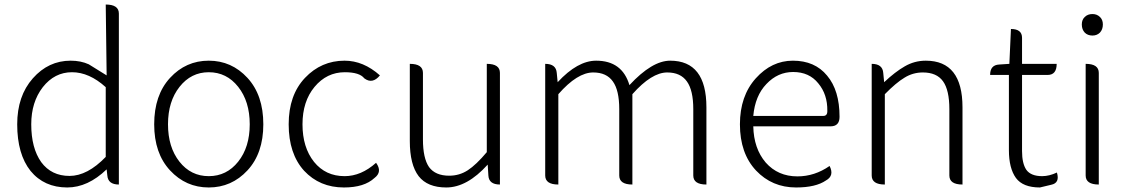

<svg xmlns="http://www.w3.org/2000/svg" viewBox="-20 -815 4972 848"><path d="M277 13Q175 13 115 -60Q56 -134 56 -266Q56 -391 125 -469Q194 -547 292 -547Q337 -547 372 -531L451 -482L447 -795Q505 -795 505 -755V0Q457 0 454 -40L451 -67Q368 13 277 13ZM287 -38Q366 -38 447 -122V-430Q374 -496 298 -496Q221 -496 169 -430Q118 -364 118 -266Q118 -161 162 -99Q207 -38 287 -38Z M661 -266Q661 -395 731 -471Q801 -547 902 -547Q1003 -547 1073 -471Q1143 -395 1143 -266Q1143 -138 1073 -62.5Q1003 13 902 13Q801 13 731 -62.5Q661 -138 661 -266ZM902 -496Q824 -496 773 -431.5Q722 -367 722 -266Q722 -165 772.5 -101Q823 -37 902 -37Q981 -37 1032 -101Q1083 -165 1083 -266Q1083 -367 1032 -431.5Q981 -496 902 -496Z M1499 13Q1392 13 1323 -61Q1255 -136 1255 -266Q1255 -395 1327 -471Q1399 -547 1502 -547Q1585 -547 1658 -482Q1625 -442 1589 -469Q1568 -496 1503 -496Q1423 -496 1369 -431Q1316 -367 1316 -266Q1316 -164 1367 -100Q1418 -37 1502 -37Q1575 -37 1641 -96Q1670 -56 1634 -29Q1589 13 1499 13Z M1951 13Q1868 13 1829 -37Q1790 -88 1790 -192V-533Q1848 -533 1848 -493V-199Q1848 -116 1875 -77Q1903 -39 1964 -39Q2009 -39 2046 -63Q2083 -87 2130 -143V-533Q2188 -533 2188 -493V0Q2139 0 2137 -40L2134 -88Q2043 13 1951 13Z M2446 0Q2388 0 2388 -40V-533Q2436 -533 2439 -493L2443 -452Q2531 -547 2613 -547Q2728 -547 2760 -439Q2860 -547 2940 -547Q3100 -547 3100 -341V0Q3042 0 3042 -40V-333Q3042 -416 3014 -455Q2986 -495 2927 -495Q2858 -495 2773 -399V0Q2715 0 2715 -40V-333Q2715 -416 2687 -455Q2659 -495 2600 -495Q2530 -495 2446 -399V0Z M3496 13Q3390 13 3319 -62Q3248 -138 3248 -266Q3248 -391 3318 -469Q3388 -547 3482 -547Q3579 -547 3633 -481Q3688 -416 3688 -299Q3688 -257 3648 -257H3307Q3309 -159 3362 -97Q3416 -36 3502 -36Q3578 -36 3644 -82Q3666 -39 3628 -18Q3583 13 3496 13ZM3307 -303H3616Q3635 -303 3634 -326Q3635 -398 3594 -447Q3554 -497 3483 -497Q3415 -497 3365 -444Q3315 -392 3307 -303Z M3888 0Q3830 0 3830 -40V-533Q3878 -533 3881 -493L3885 -452Q3934 -498 3976 -522Q4019 -547 4069 -547Q4231 -547 4231 -341V0Q4173 0 4173 -40V-333Q4173 -417 4145 -456Q4117 -495 4056 -495Q4012 -495 3975 -472Q3938 -450 3888 -399V0Z M4573 13Q4498 13 4467 -29Q4436 -72 4436 -152V-484H4353Q4353 -528 4393 -530L4438 -533L4445 -687Q4494 -687 4494 -648V-533H4647Q4647 -484 4607 -484H4494V-148Q4494 -93 4513 -65Q4533 -37 4583 -37Q4614 -37 4648 -53Q4662 -7 4623 1Z M4833 0Q4775 0 4775 -40V-533Q4833 -533 4833 -493V0ZM4805 -658Q4784 -658 4771 -671Q4758 -685 4758 -707Q4758 -728 4771 -740Q4784 -753 4805 -753Q4825 -753 4838 -740Q4851 -728 4851 -707Q4851 -685 4838 -671Q4825 -658 4805 -658Z"/></svg>

Font: Swei Half Moon CJK SC
Style: Light
Weight: 300
Version: Version 2.071